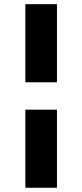

<svg xmlns="http://www.w3.org/2000/svg" viewBox="-20 -719 390 910"><path d="M250 -199.2V170.9H100.1V-199.2ZM250 -699.2V-329.1H100.1V-699.2Z"/></svg>

Font: Ultra
Style: Regular
Weight: 400
Designer: Astigmatic (AOETI)
Foundry: Astigmatic (AOETI)
Version: Version 1.001